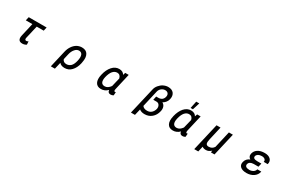

<svg xmlns="http://www.w3.org/2000/svg" viewBox="186 -2381 6179 4111"><g transform="rotate(30 3276.0 -325.5)"><path d="M731.4 -549.8 710.9 -460H538.1L463.9 -140.6Q452.1 -83 496.1 -83Q513.7 -83 537.1 -94.7L544.9 -99.6L548.8 -21.5L545.9 -17.6Q502 9.8 450.2 9.8Q383.8 9.8 362.3 -29.3Q339.8 -66.4 357.4 -140.6L430.7 -460H268.6L289.1 -549.8Z M1477.5 -526.4Q1535.2 -558.6 1601.6 -559.6Q1709 -559.6 1749 -487.3Q1791 -416 1764.6 -287.1L1758.8 -254.9Q1730.5 -132.8 1661.1 -61.5Q1627.9 -25.4 1585.9 -7.8Q1542 9.8 1495.1 9.8Q1406.2 9.8 1364.3 -42L1325.2 125H1224.6L1321.3 -292Q1339.8 -373 1380.9 -432.6Q1421.9 -493.2 1477.5 -526.4ZM1419.9 -286.1 1387.7 -147.5Q1410.2 -81.1 1488.3 -81.1Q1549.8 -81.1 1596.7 -125Q1640.6 -170.9 1662.1 -264.6Q1685.5 -363.3 1664.1 -417Q1641.6 -468.8 1581.1 -468.8Q1528.3 -468.8 1484.4 -418.9Q1437.5 -365.2 1419.9 -286.1Z M2674.8 -549.8H2760.7L2668.9 -149.4Q2655.3 -87.9 2684.6 -86.9Q2690.4 -86.9 2697.3 -88.9L2707 -92.8L2701.2 -9.8L2697.3 -7.8Q2669.9 9.8 2630.9 9.8Q2564.5 9.8 2558.6 -61.5Q2487.3 10.7 2392.6 10.3Q2297.9 9.8 2259.8 -61.5Q2221.7 -132.8 2251 -257.8L2252.9 -264.6Q2282.2 -395.5 2355 -477.5Q2427.7 -559.6 2526.4 -559.6Q2619.1 -558.6 2656.2 -490.2ZM2419.9 -417Q2374 -364.3 2347.7 -254.9Q2329.1 -169.9 2351.6 -124Q2375 -80.1 2435.5 -80.1Q2511.7 -80.1 2572.3 -166L2624 -381.8Q2602.5 -468.8 2527.3 -468.8Q2465.8 -468.8 2419.9 -417Z M3507.8 -720.7Q3567.4 -750 3625 -750Q3720.7 -750 3765.6 -691.4Q3808.6 -631.8 3788.1 -543.9Q3778.3 -496.1 3746.1 -457Q3717.8 -423.8 3678.7 -401.4Q3723.6 -377.9 3740.2 -333Q3759.8 -283.2 3743.2 -216.8Q3719.7 -113.3 3646.5 -51.8Q3575.2 9.8 3470.7 9.8Q3388.7 9.8 3341.8 -31.2L3304.7 125H3205.1L3359.4 -539.1Q3371.1 -593.8 3413.1 -643.6Q3454.1 -693.4 3507.8 -720.7ZM3643.6 -468.8Q3678.7 -497.1 3689.5 -545.9Q3701.2 -595.7 3676.8 -627Q3652.3 -658.2 3602.5 -658.2Q3553.7 -658.2 3510.7 -624Q3471.7 -590.8 3459 -542L3365.2 -132.8Q3380.9 -108.4 3408.2 -95.7Q3438.5 -81.1 3482.4 -81.1Q3545.9 -81.1 3587.9 -118.2Q3630.9 -157.2 3646.5 -216.8Q3659.2 -270.5 3634.8 -311.5Q3611.3 -350.6 3564.5 -351.6H3482.4L3502 -442.4H3551.8Q3605.5 -441.4 3643.6 -468.8Z M4453.1 -549.8H4539.1L4446.3 -149.4Q4434.6 -87.9 4461.9 -86.9Q4466.8 -86.9 4474.6 -88.9L4484.4 -92.8L4477.5 -9.8L4474.6 -7.8Q4445.3 9.8 4409.2 9.8Q4341.8 9.8 4335.9 -61.5Q4265.6 10.7 4170.9 9.8Q4074.2 9.8 4037.1 -61.5Q3999 -132.8 4029.3 -257.8L4030.3 -264.6Q4062.5 -397.5 4131.8 -477.5Q4205.1 -559.6 4302.7 -559.6Q4396.5 -557.6 4432.6 -490.2ZM4197.3 -417Q4150.4 -361.3 4126 -254.9Q4107.4 -169.9 4129.9 -124Q4153.3 -80.1 4212.9 -80.1Q4289.1 -80.1 4348.6 -166L4401.4 -381.8Q4382.8 -468.8 4303.7 -468.8Q4243.2 -468.8 4197.3 -417ZM4261.7 -599.6 4298.8 -776.4H4375L4319.3 -599.6Z M5027.3 -555.7 4952.1 -227.5Q4932.6 -146.5 4945.3 -108.4Q4960 -73.2 5009.8 -73.2Q5095.7 -73.2 5139.6 -144.5L5234.4 -555.7H5333L5203.1 6.8H5115.2L5121.1 -40Q5064.5 17.6 4992.2 17.6Q4933.6 17.6 4901.4 -10.7L4870.1 125H4770.5L4928.7 -555.7Z M6032.2 -236.3Q5924.8 -233.4 5908.2 -158.2Q5901.4 -124 5926.8 -101.6Q5954.1 -80.1 6011.7 -79.1Q6063.5 -79.1 6106.4 -105.5Q6145.5 -130.9 6154.3 -168.9L6157.2 -175.8H6254.9L6252.9 -168.9Q6235.4 -86.9 6162.1 -38.1Q6089.8 9.8 5991.2 9.8Q5888.7 9.8 5839.8 -35.2Q5789.1 -80.1 5808.6 -157.2Q5830.1 -247.1 5921.9 -283.2Q5893.6 -298.8 5879.9 -326.2Q5863.3 -360.4 5872.1 -397.5Q5889.6 -474.6 5955.1 -516.6Q6020.5 -558.6 6122.1 -558.6Q6215.8 -558.6 6264.6 -511.7Q6313.5 -463.9 6294.9 -389.6L6293.9 -382.8H6195.3L6196.3 -389.6Q6203.1 -421.9 6178.7 -444.3L6177.7 -445.3Q6152.3 -468.8 6101.6 -469.7Q6048.8 -469.7 6012.7 -449.2Q5979.5 -427.7 5970.7 -396.5Q5962.9 -361.3 5986.3 -343.8Q6009.8 -326.2 6065.4 -325.2H6169.9L6149.4 -236.3Z"/></g></svg>

Font: RobotoJAA
Style: Medium
Weight: 500
Version: Version 2.05; 2016-11-05